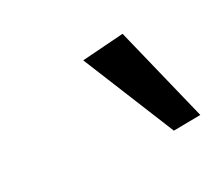

<svg xmlns="http://www.w3.org/2000/svg" viewBox="-45 -782 307 267"><g transform="rotate(-20 108.5 -648.5)"><path d="M90 -708 154 -724 217 -581 175 -573Z"/></g></svg>

Font: ArsenalItalic
Style: Italic
Weight: 400
Italic angle: -9°
Designer: Andrij Shevchenko
Foundry: Stairsfor.com
Version: Version 1.000